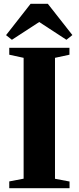

<svg xmlns="http://www.w3.org/2000/svg" viewBox="-20 -996 417 1016"><path d="M105 -50.5V-690L29 -706.5V-743H347.5V-706.5L271 -690V-50L348 -35.5V0H29V-36ZM43 -785.5 12 -810 142 -976H233L363 -810.5L331.5 -785.5L187.5 -879.5Z"/></svg>

Font: Merriweather 96pt ExtraBold
Style: Regular
Weight: 800
Version: Version 2.100